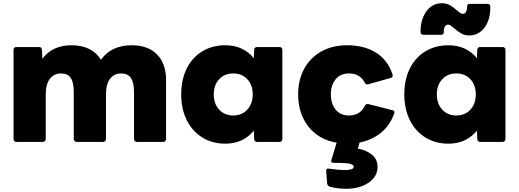

<svg xmlns="http://www.w3.org/2000/svg" viewBox="-20 -839 3222 1192"><path d="M64 24V-530Q64 -538 69 -542.5Q74 -547 82 -547H222Q240 -547 240 -530L243 -474Q305 -558 424 -558Q487 -558 533.5 -535Q580 -512 607 -468Q638 -513 686.5 -535.5Q735 -558 797 -558Q899 -558 955 -501Q1011 -444 1011 -342V24Q1011 32 1006.5 37Q1002 42 995 42H830Q822 42 817 37Q812 32 812 24V-267Q812 -328 792.5 -355.5Q773 -383 732 -383Q688 -383 663 -349.5Q638 -316 638 -253V24Q638 32 633 37Q628 42 620 42H456Q448 42 443 37Q438 32 438 24V-267Q438 -328 419 -355.5Q400 -383 358 -383Q315 -383 289.5 -349.5Q264 -316 264 -253V24Q264 32 259 37Q254 42 246 42H82Q74 42 69 37Q64 32 64 24Z M1105 -253Q1105 -344 1139 -413Q1173 -482 1235.5 -520Q1298 -558 1379 -558Q1489 -558 1556 -478L1558 -530Q1558 -538 1563 -542.5Q1568 -547 1576 -547H1715Q1723 -547 1728 -542.5Q1733 -538 1733 -530V24Q1733 32 1728 37Q1723 42 1715 42H1576Q1568 42 1563 37Q1558 32 1558 24L1556 -28Q1489 53 1379 53Q1298 53 1236 14.5Q1174 -24 1139.5 -93Q1105 -162 1105 -253ZM1428 -122Q1482 -122 1515.5 -158.5Q1549 -195 1549 -253Q1549 -311 1515.5 -347Q1482 -383 1428 -383Q1374 -383 1340.5 -347Q1307 -311 1307 -253Q1307 -195 1340.5 -158.5Q1374 -122 1428 -122Z M2212 46 2202 84Q2252 92 2288 120.5Q2324 149 2324 198Q2324 237 2299 267.5Q2274 298 2230 315.5Q2186 333 2131 333Q2077 333 2030 321Q2013 316 2011 298L2005 224V221Q2005 205 2021 208Q2089 217 2119 217Q2145 217 2160.5 212Q2176 207 2176 197Q2176 178 2127 174Q2104 172 2050 172Q2033 172 2037 155L2070 47Q1959 28 1895 -53Q1831 -134 1831 -253Q1831 -343 1868.5 -412Q1906 -481 1975 -519.5Q2044 -558 2136 -558Q2239 -558 2312.5 -513.5Q2386 -469 2417 -377Q2418 -375 2418 -370Q2418 -358 2405 -355L2267 -316L2261 -315Q2250 -315 2244 -327Q2214 -383 2147 -383Q2093 -383 2063.5 -346.5Q2034 -310 2034 -253Q2034 -196 2063.5 -159Q2093 -122 2147 -122Q2179 -122 2204.5 -136.5Q2230 -151 2244 -181Q2251 -196 2266 -193L2416 -155Q2422 -154 2425.5 -150Q2429 -146 2429 -141Q2429 -139 2427 -133Q2400 -59 2344 -14Q2288 31 2212 46Z M2490 -253Q2490 -344 2524 -413Q2558 -482 2620.5 -520Q2683 -558 2764 -558Q2874 -558 2941 -478L2943 -530Q2943 -538 2948 -542.5Q2953 -547 2961 -547H3100Q3108 -547 3113 -542.5Q3118 -538 3118 -530V24Q3118 32 3113 37Q3108 42 3100 42H2961Q2953 42 2948 37Q2943 32 2943 24L2941 -28Q2874 53 2764 53Q2683 53 2621 14.5Q2559 -24 2524.5 -93Q2490 -162 2490 -253ZM2721 -819Q2751 -819 2772 -807.5Q2793 -796 2815 -776Q2830 -763 2837.5 -758Q2845 -753 2854 -753Q2866 -753 2873 -765.5Q2880 -778 2880 -797Q2880 -807 2884 -811Q2888 -815 2897 -815H3005Q3024 -815 3024 -797Q3025 -747 3009.5 -706.5Q2994 -666 2963.5 -642.5Q2933 -619 2894 -619Q2864 -619 2843.5 -631Q2823 -643 2800 -663Q2785 -676 2777.5 -681Q2770 -686 2761 -686Q2749 -686 2742 -673.5Q2735 -661 2735 -641Q2735 -631 2731 -627Q2727 -623 2718 -623H2610Q2591 -623 2591 -641Q2590 -689 2606 -730Q2622 -771 2652 -795Q2682 -819 2721 -819ZM2813 -122Q2867 -122 2900.5 -158.5Q2934 -195 2934 -253Q2934 -311 2900.5 -347Q2867 -383 2813 -383Q2759 -383 2725.5 -347Q2692 -311 2692 -253Q2692 -195 2725.5 -158.5Q2759 -122 2813 -122Z"/></svg>

Font: LINE Seed JP_TTF ExtraBold
Style: Regular
Weight: 800
Designer: LY Corporation & Fontrix & Fontworks
Version: Version 1.015